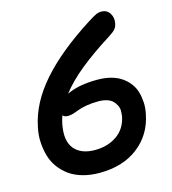

<svg xmlns="http://www.w3.org/2000/svg" viewBox="-123 -893 946 1055"><g transform="rotate(-15 350.0 -365.0)"><path d="M314 62Q262.2 62 218.8 49.8Q175.3 37.6 144 15.4Q112.8 -6.8 89.8 -37.8Q66.9 -68.8 56.2 -106Q45.4 -143.1 43 -185.1Q40.5 -227.1 50.8 -272Q76.7 -400.9 182.4 -520.8Q288.1 -640.6 474.1 -758.8Q507.8 -779.8 521.2 -785.9Q534.7 -792 548.8 -792Q582 -792 598.1 -766.6Q614.3 -741.2 607.9 -710Q605 -692.4 595 -679.7Q585 -667 558.1 -649.9Q454.6 -585 379.6 -524.4Q304.7 -463.9 257.8 -402.8Q324.2 -436 433.1 -436Q474.6 -436 509.3 -426.8Q543.9 -417.5 568.6 -400.6Q593.3 -383.8 611.3 -360.4Q629.4 -336.9 637.5 -308.6Q645.5 -280.3 647.2 -248.3Q648.9 -216.3 641.1 -182.1Q619.1 -71.3 532.7 -4.6Q446.3 62 314 62ZM184.1 -251Q166 -158.7 204.1 -112.3Q242.2 -65.9 321.8 -65.9Q393.6 -65.9 446 -101.8Q498.5 -137.7 512.2 -207Q514.2 -222.7 514.2 -238.3Q514.2 -253.9 506.8 -268.6Q499.5 -283.2 488 -294.7Q476.6 -306.2 455.6 -313Q434.6 -319.8 407.2 -319.8Q370.1 -319.8 339.4 -314.5Q308.6 -309.1 292.2 -302.5Q275.9 -295.9 258.5 -290.5Q241.2 -285.2 227.1 -285.2Q205.6 -285.2 196.8 -296.9Q187 -267.6 184.1 -251Z"/></g></svg>

Font: Shantell Sans Irregular Bouncy
Style: Italic
Weight: 600
Italic angle: -11.31°
Designer: Stephen Nixon, Anya Danilova, Shantell Martin
Foundry: Arrow Type
Version: Version 1.006;[9816181b4]